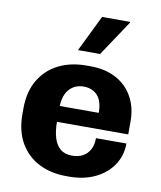

<svg xmlns="http://www.w3.org/2000/svg" viewBox="-86 -828 760 907"><g transform="rotate(10 294.5 -375.0)"><path d="M294 10Q219 10 161.5 -19.5Q104 -49 71.5 -105.5Q39 -162 39 -242V-269Q39 -350 72.5 -406.5Q106 -463 164 -492Q222 -521 297 -521H316Q388 -521 440 -493Q492 -465 520 -414.5Q548 -364 548 -298V-235H206Q206 -193 215.5 -160Q225 -127 246.5 -108.5Q268 -90 303 -90Q334 -90 355.5 -102Q377 -114 389 -136.5Q401 -159 401 -191H547Q547 -133 516.5 -87.5Q486 -42 432 -16Q378 10 306 10ZM206 -311H393Q393 -368 368 -394.5Q343 -421 302 -421Q261 -421 234.5 -393Q208 -365 206 -311ZM245 -586 330 -760H464L465 -757L351 -586Z"/></g></svg>

Font: Chivo Medium
Style: Bold
Weight: 700
Version: Version 2.002